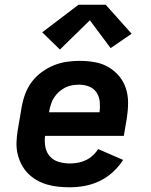

<svg xmlns="http://www.w3.org/2000/svg" viewBox="-20 -786 640 814"><path d="M276 8Q251 8 226.5 5.5Q202 3 178.5 -4Q155 -11 134.5 -23Q114 -35 98 -51.5Q82 -68 71 -89Q60 -110 54.5 -134Q49 -158 50 -183Q51 -208 55 -233L72 -333Q77 -361 87 -388Q97 -415 114.5 -438.5Q132 -462 156.5 -480Q181 -498 208 -509Q235 -520 263 -524Q291 -528 318 -528Q350 -528 381.5 -522.5Q413 -517 439 -502Q465 -487 484.5 -464Q504 -441 513.5 -412Q523 -383 523 -351Q523 -319 518 -287L505 -210H171Q168 -186 172.5 -162.5Q177 -139 192 -122.5Q207 -106 229.5 -99.5Q252 -93 276 -93Q293 -93 310 -96Q327 -99 343 -106.5Q359 -114 372.5 -126Q386 -138 396 -154L502 -108Q484 -80 458.5 -56.5Q433 -33 402.5 -18.5Q372 -4 340 2Q308 8 276 8ZM402 -310Q405 -332 403 -354Q401 -376 389.5 -393.5Q378 -411 358 -419Q338 -427 316 -427Q301 -427 286 -424.5Q271 -422 257 -415Q243 -408 231 -397.5Q219 -387 210 -373.5Q201 -360 196.5 -345.5Q192 -331 189 -317L188 -310ZM234 -576 159 -649 313 -766H428L538 -643L449 -582L361 -700Z"/></svg>

Font: Zed Sans Extended
Style: Bold Italic
Weight: 700
Width: 7
Italic angle: -9°
Designer: Belleve Invis
Foundry: Belleve Invis
Version: Version 1.0.0; ttfautohint (v1.8.4)